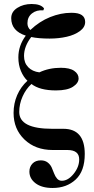

<svg xmlns="http://www.w3.org/2000/svg" viewBox="-20 -750 470 960"><path d="M228 -557.1Q172.9 -557.1 136.2 -564.9Q100.1 -518.1 100.1 -470.2Q100.1 -436 120.8 -414.3Q141.6 -392.6 176.8 -388.2Q225.1 -411.1 284.2 -411.1Q328.6 -411.1 350.8 -395.8Q373 -380.4 373 -357.9Q373 -334.5 344.7 -316.2Q316.4 -297.9 259.8 -297.9Q178.7 -297.9 137.2 -330.1Q109.4 -304.7 92.8 -267.3Q76.2 -230 76.2 -189.9Q76.2 -106 241.2 -106H296.9Q403.8 -106 403.8 20Q403.8 105.5 358.4 147.7Q313 189.9 243.2 189.9Q189 189.9 158 166.5Q127 143.1 127 107.9Q127 84 142.3 67.9Q157.7 51.8 184.1 51.8Q204.6 51.8 218.3 62.3Q231.9 72.8 238.5 87.6Q245.1 102.5 250.7 117.7Q256.3 132.8 265.6 143.3Q274.9 153.8 289.1 153.8Q320.3 153.8 348.1 119.4Q376 85 376 46.9Q376 0 316.9 0H243.2Q157.2 0 102.5 -52.2Q47.9 -104.5 47.9 -185.1Q47.9 -232.9 65.9 -274.4Q84 -315.9 117.2 -346.2Q97.7 -364.3 84.7 -394.8Q71.8 -425.3 71.8 -462.9Q71.8 -522 108.9 -571.8Q36.1 -595.2 36.1 -659.2Q36.1 -691.4 66.7 -710.7Q97.2 -730 138.2 -730Q184.1 -730 200.2 -708L196.8 -698.2Q163.1 -701.2 140.1 -683.1Q117.2 -665 117.2 -633.8Q117.2 -613.3 131.8 -600.1Q177.2 -643.1 230.7 -664.6Q284.2 -686 335.9 -686H338.9Q405.8 -686 405.8 -640.1Q405.8 -613.8 379.4 -594.5Q353 -575.2 313.5 -566.2Q273.9 -557.1 228 -557.1Z"/></svg>

Font: Flanker Steampunk
Style: Bold
Weight: 700
Designer: Alexey Kryukov, Leonardo Di Lena
Foundry: Alexey Kryukov, Leonardo Di Lena
Version: 1.210